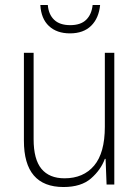

<svg xmlns="http://www.w3.org/2000/svg" viewBox="-20 -741 562 771"><path d="M439 -529V0H408L404 -103H401Q385 -59 345.5 -24.5Q306 10 235 10Q76 10 76 -176V-529H115V-182Q115 -101 146.5 -63Q178 -25 239 -25Q315 -25 358 -76Q401 -127 401 -232V-529ZM382 -721Q377 -668 346 -637.5Q315 -607 261 -607Q208 -607 176.5 -636.5Q145 -666 142 -721H172Q175 -683 197.5 -661.5Q220 -640 262 -640Q304 -640 326 -661.5Q348 -683 352 -721Z"/></svg>

Font: Noto Sans Khmer SemiCondensed ExtraLight
Style: Regular
Weight: 200
Width: 4
Designer: Danh Hong and the Monotype Design Team
Foundry: Monotype Imaging Inc.
Version: Version 2.004; ttfautohint (v1.8.4.7-5d5b)